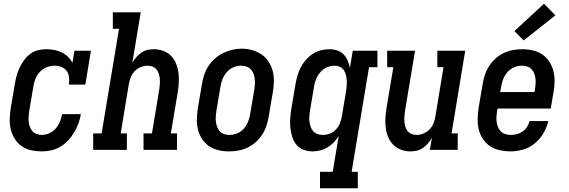

<svg xmlns="http://www.w3.org/2000/svg" viewBox="-20 -801 3040 1026"><path d="M203 8Q174 8 146.5 2Q119 -4 96.5 -19.5Q74 -35 59.5 -58Q45 -81 38 -107.5Q31 -134 32 -163.5Q33 -193 37 -221L59 -351Q63 -374 68.5 -395.5Q74 -417 84 -438Q94 -459 108 -478.5Q122 -498 141 -512.5Q160 -527 182.5 -532.5Q205 -538 227 -538Q249 -538 270 -534Q291 -530 309.5 -521Q328 -512 343 -497.5Q358 -483 367 -465L378 -530H466L436 -349H348Q351 -368 349 -387.5Q347 -407 336.5 -421.5Q326 -436 308.5 -443Q291 -450 271 -450Q250 -450 229 -441.5Q208 -433 192.5 -416.5Q177 -400 169 -379Q161 -358 158 -337L136 -207Q134 -193 133 -178.5Q132 -164 133.5 -149.5Q135 -135 140 -122.5Q145 -110 153.5 -100Q162 -90 175.5 -85Q189 -80 203 -80Q223 -80 243.5 -89Q264 -98 278 -114.5Q292 -131 300 -150.5Q308 -170 312 -191H412Q408 -165 399 -141Q390 -117 376.5 -94Q363 -71 344.5 -51Q326 -31 302.5 -17Q279 -3 253.5 2.5Q228 8 203 8Z M478 0V-88H523L616 -647H583V-735H732L687 -465Q696 -481 708 -495Q720 -509 735 -519.5Q750 -530 767.5 -534Q785 -538 802 -538Q828 -538 852.5 -529Q877 -520 894 -502.5Q911 -485 920.5 -462Q930 -439 933.5 -413.5Q937 -388 935.5 -361.5Q934 -335 930 -309L893 -88H926V0H747V-88H792L831 -323Q833 -337 834 -351.5Q835 -366 834 -379.5Q833 -393 829 -406Q825 -419 816.5 -429.5Q808 -440 795.5 -445Q783 -450 769 -450Q750 -450 731 -442Q712 -434 698.5 -419.5Q685 -405 678 -386.5Q671 -368 668 -349L625 -88H658V0Z M1204 8Q1175 8 1147.5 1.5Q1120 -5 1097.5 -20Q1075 -35 1060 -58Q1045 -81 1038 -108Q1031 -135 1032 -164Q1033 -193 1037 -221L1059 -351Q1063 -376 1071 -400.5Q1079 -425 1093.5 -447.5Q1108 -470 1128.5 -488Q1149 -506 1172.5 -517.5Q1196 -529 1221 -535Q1246 -541 1272 -541Q1301 -541 1328 -533Q1355 -525 1377.5 -510Q1400 -495 1415 -472Q1430 -449 1437 -422.5Q1444 -396 1443.5 -366.5Q1443 -337 1438 -309L1416 -179Q1412 -154 1404 -129.5Q1396 -105 1381.5 -82.5Q1367 -60 1347 -42Q1327 -24 1303 -12.5Q1279 -1 1254 3.5Q1229 8 1204 8ZM1206 -80Q1227 -80 1248 -88.5Q1269 -97 1283.5 -114Q1298 -131 1306 -151.5Q1314 -172 1317 -193L1339 -323Q1341 -338 1342 -352.5Q1343 -367 1341 -381.5Q1339 -396 1334 -409Q1329 -422 1319.5 -431.5Q1310 -441 1296 -445.5Q1282 -450 1267 -450Q1246 -450 1226 -441Q1206 -432 1191.5 -415Q1177 -398 1169 -378Q1161 -358 1158 -337L1136 -207Q1134 -192 1133 -177.5Q1132 -163 1134 -149Q1136 -135 1141 -122Q1146 -109 1155 -99Q1164 -89 1177.5 -84.5Q1191 -80 1206 -80Z M1690 205V117H1758L1790 -75Q1779 -56 1763.5 -40Q1748 -24 1729.5 -13Q1711 -2 1690.5 3Q1670 8 1650 8Q1624 8 1601 -1Q1578 -10 1563 -29Q1548 -48 1541 -71.5Q1534 -95 1531.5 -119.5Q1529 -144 1531 -170Q1533 -196 1537 -221L1559 -351Q1563 -374 1569.5 -396.5Q1576 -419 1587 -440.5Q1598 -462 1614 -480.5Q1630 -499 1650.5 -512.5Q1671 -526 1694 -532Q1717 -538 1740 -538Q1762 -538 1782 -531.5Q1802 -525 1816 -510.5Q1830 -496 1838 -477Q1846 -458 1850 -438L1865 -530H1997V-442H1952L1859 117H1892V205ZM1706 -80Q1725 -80 1743.5 -87.5Q1762 -95 1776 -110Q1790 -125 1797 -143.5Q1804 -162 1807 -181L1829 -311Q1831 -326 1832.5 -341.5Q1834 -357 1833 -371.5Q1832 -386 1828.5 -400.5Q1825 -415 1817 -426.5Q1809 -438 1796 -444Q1783 -450 1768 -450Q1747 -450 1726.5 -441Q1706 -432 1691.5 -415Q1677 -398 1669 -378Q1661 -358 1658 -337L1636 -207Q1634 -193 1633 -178Q1632 -163 1634 -149Q1636 -135 1640.5 -122Q1645 -109 1654.5 -99Q1664 -89 1677.5 -84.5Q1691 -80 1706 -80Z M2173 8Q2147 8 2123 -1Q2099 -10 2081.5 -27.5Q2064 -45 2054.5 -68Q2045 -91 2041.5 -116.5Q2038 -142 2039.5 -168.5Q2041 -195 2045 -221L2082 -442H2049V-530H2198L2144 -207Q2142 -193 2141 -178.5Q2140 -164 2141 -150.5Q2142 -137 2146 -124Q2150 -111 2158.5 -100.5Q2167 -90 2179.5 -85Q2192 -80 2207 -80Q2225 -80 2244 -88Q2263 -96 2276.5 -110.5Q2290 -125 2297 -143.5Q2304 -162 2307 -181L2350 -442H2317V-530H2466L2393 -88H2426V0H2277L2288 -65Q2279 -49 2267 -35Q2255 -21 2240 -10.5Q2225 0 2207.5 4Q2190 8 2173 8Z M2708 8Q2679 8 2651 2Q2623 -4 2600 -19Q2577 -34 2561.5 -57Q2546 -80 2539 -106.5Q2532 -133 2532.5 -162.5Q2533 -192 2537 -221L2559 -351Q2563 -376 2571 -400.5Q2579 -425 2593.5 -447.5Q2608 -470 2628 -488Q2648 -506 2672 -517.5Q2696 -529 2721 -533.5Q2746 -538 2771 -538Q2800 -538 2828 -531.5Q2856 -525 2878 -510Q2900 -495 2915 -472Q2930 -449 2937 -422Q2944 -395 2943.5 -366Q2943 -337 2938 -309L2923 -221H2639L2636 -207Q2634 -192 2633 -177.5Q2632 -163 2634 -148.5Q2636 -134 2641.5 -121Q2647 -108 2656.5 -98.5Q2666 -89 2680 -84.5Q2694 -80 2708 -80Q2725 -80 2741.5 -84Q2758 -88 2772.5 -98Q2787 -108 2796.5 -123Q2806 -138 2810 -154H2910Q2902 -120 2884 -89Q2866 -58 2838 -35Q2810 -12 2776 -2Q2742 8 2708 8ZM2836 -309 2839 -323Q2841 -338 2842 -352.5Q2843 -367 2841.5 -381Q2840 -395 2835 -408Q2830 -421 2820.5 -431Q2811 -441 2797.5 -445.5Q2784 -450 2769 -450Q2748 -450 2727.5 -441.5Q2707 -433 2692 -416Q2677 -399 2669 -378.5Q2661 -358 2658 -337L2653 -309ZM2778 -585 2729 -635 2887 -781 2948 -719Z"/></svg>

Font: Iosevka Curly Slab SmBdObl
Style: Regular
Weight: 600
Italic angle: -9°
Monospace: yes
Designer: Belleve Invis
Foundry: Belleve Invis
Version: Version 11.0.0; ttfautohint (v1.8.3)